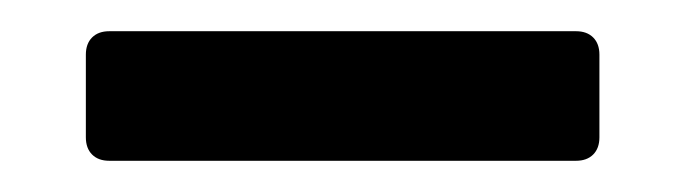

<svg xmlns="http://www.w3.org/2000/svg" viewBox="-20 -406 440 123"><path d="M35 -318V-371Q35 -378 39 -382Q43 -386 50 -386H349Q356 -386 360 -382Q364 -378 364 -371V-318Q364 -311 360 -307Q356 -303 349 -303H50Q43 -303 39 -307Q35 -311 35 -318Z"/></svg>

Font: Barlow_Medium_SS
Style: Regular
Weight: 500
Designer: Jeremy Tribby
Foundry: Jeremy Tribby
Version: Version 1.101 August 23, 2024